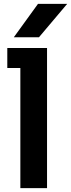

<svg xmlns="http://www.w3.org/2000/svg" viewBox="-20 -980 370 1000"><path d="M86 -626H18V-730H225V0H86ZM178 -960H330L183 -786H52Z"/></svg>

Font: Sora-SIA SemiBold
Style: Regular
Weight: 600
Designer: Jonathan Barnbrook, Julián Moncada
Foundry: Barnbrook Fonts
Version: Version 2.000